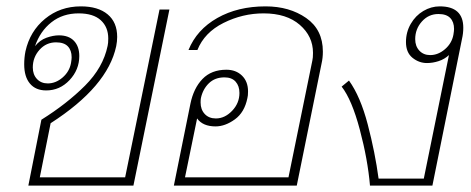

<svg xmlns="http://www.w3.org/2000/svg" viewBox="-20 -583 1479 603"><path d="M110 -207Q190 -257 247 -314Q304 -371 318 -439Q320 -447 320 -462Q320 -498 296.5 -519.5Q273 -541 227 -541Q177 -541 141.5 -513Q106 -485 90 -438Q105 -457 126 -464.5Q147 -472 165 -472Q196 -472 212.5 -454.5Q229 -437 229 -407Q229 -364 198.5 -331.5Q168 -299 125 -299Q92 -299 74 -320.5Q56 -342 56 -381Q56 -402 60 -422Q74 -485 121.5 -524Q169 -563 234 -563Q288 -563 318 -538Q348 -513 348 -467Q348 -453 345 -438Q318 -311 139 -196L105 -26H373L481 -553H512L399 0H69ZM203 -385Q205 -397 205 -403Q205 -425 193 -437.5Q181 -450 156 -450Q125 -450 104 -426.5Q83 -403 83 -371Q83 -349 96 -335Q109 -321 130 -321Q155 -321 176.5 -339.5Q198 -358 203 -385Z M578 -257Q588 -306 616 -335Q644 -364 691 -364Q721 -364 740 -345.5Q759 -327 759 -296Q759 -282 757 -275Q748 -230 717.5 -208Q687 -186 657 -186Q617 -186 599 -211L561 -26H886L961 -393Q963 -401 963 -417Q963 -469 921.5 -505Q880 -541 808 -541Q742 -541 682 -511Q622 -481 600 -426H572Q598 -490 662.5 -526.5Q727 -563 814 -563Q889 -563 941.5 -526.5Q994 -490 994 -421Q994 -401 990 -384L912 0H526ZM732 -291Q732 -313 720 -326.5Q708 -340 685 -340Q655 -340 636 -321.5Q617 -303 611 -275Q610 -270 610 -261Q610 -239 623 -225Q636 -211 658 -211Q686 -211 709 -235Q732 -259 732 -291Z M1053 -311 1076 -330Q1112 -280 1135 -192Q1158 -104 1169 -22H1311L1390 -410Q1376 -397 1357.5 -391Q1339 -385 1321 -385Q1296 -385 1275.5 -401.5Q1255 -418 1255 -451Q1255 -482 1270 -508Q1285 -534 1309.5 -548.5Q1334 -563 1361 -563Q1435 -563 1435 -496Q1435 -478 1431 -461L1338 0H1142Q1135 -82 1110 -176Q1085 -270 1053 -311ZM1404 -474Q1406 -486 1406 -492Q1406 -514 1394 -526.5Q1382 -539 1357 -539Q1326 -539 1305 -515.5Q1284 -492 1284 -460Q1284 -438 1297 -424Q1310 -410 1331 -410Q1356 -410 1377.5 -428.5Q1399 -447 1404 -474Z"/></svg>

Font: Taviraj Thin
Style: Italic
Weight: 250
Italic angle: -12°
Designer: Katatrad Team
Foundry: CadsonDemak
Version: Version 1.001